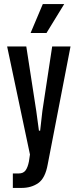

<svg xmlns="http://www.w3.org/2000/svg" viewBox="-20 -755 380 942"><path d="M43 167V96H72Q94 96 105 81.5Q116 67 122 37L127 3L15 -527H109L158 -210L171 -114H177L188 -211L236 -527H326L214 52Q202 119 168 143Q134 167 86 167ZM130 -593 190 -735H295L208 -593Z"/></svg>

Font: Mona Sans Condensed Medium
Style: Regular
Weight: 500
Width: 3
Designer: Deni Anggara
Foundry: GitHub
Version: Version 1.001; ttfautohint (v1.8.4.7-5d5b);gftools[0.9.31]